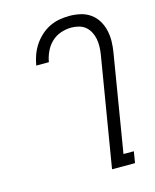

<svg xmlns="http://www.w3.org/2000/svg" viewBox="-112 -820 724 896"><g transform="rotate(-15 250.0 -371.5)"><path d="M317 0 405 -531Q408 -550 408.5 -569Q409 -588 405.5 -606Q402 -624 393.5 -640Q385 -656 372 -667Q359 -678 341 -683Q323 -688 304 -688Q279 -688 253.5 -679.5Q228 -671 208.5 -652.5Q189 -634 177.5 -609.5Q166 -585 162 -561L161 -559H100L101 -561Q105 -585 113.5 -608.5Q122 -632 136 -653.5Q150 -675 169.5 -693Q189 -711 212 -722.5Q235 -734 260 -738.5Q285 -743 309 -743Q336 -743 362.5 -737Q389 -731 410 -716Q431 -701 444.5 -679Q458 -657 464 -631Q470 -605 469.5 -577.5Q469 -550 464 -522L387 -55H437L428 0Z"/></g></svg>

Font: Iosevka Light Oblique
Style: Regular
Weight: 300
Italic angle: -9°
Monospace: yes
Designer: Belleve Invis
Foundry: Belleve Invis
Version: Version 32.5.0; ttfautohint (v1.8.4)